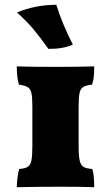

<svg xmlns="http://www.w3.org/2000/svg" viewBox="-20 -779 463 801"><path d="M60 -74Q85 -76 96 -83Q107 -90 111 -109Q115 -128 115 -170V-333Q115 -374 111 -391Q107 -408 96.5 -415Q86 -422 59 -426Q50 -456 50 -502Q106 -500 216 -500Q301 -500 373 -502Q373 -478 371.5 -461Q370 -444 364 -426Q338 -423 327 -416Q316 -409 312 -391.5Q308 -374 308 -333V-170Q308 -128 312.5 -109Q317 -90 328 -83Q339 -76 365 -74Q373 -51 373 2Q323 0 227 0Q136 0 50 2Q50 -15 53 -38Q56 -61 60 -74ZM51 -727Q128 -759 215 -759Q226 -722 245 -676.5Q264 -631 284 -593Q246 -575 182 -575Q148 -623 120 -656.5Q92 -690 51 -727Z"/></svg>

Font: Vollkorn SC Black
Style: Regular
Weight: 900
Designer: Friedrich Althausen
Foundry: Friedrich Althausen
Version: Version 4.015